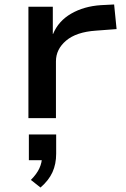

<svg xmlns="http://www.w3.org/2000/svg" viewBox="-20 -528 565 858"><path d="M107 0V-498H216V-376H217Q241 -434 298 -467Q355 -500 431 -505L490 -508L501 -398L408 -391Q321 -385 275.5 -346.5Q230 -308 230 -254V0ZM161 310 118 276Q144 250 156 224Q168 198 168 170L189 188H109V73H231V159Q231 205 214.5 241.5Q198 278 161 310Z"/></svg>

Font: Nunito Sans 7pt Expanded SemiBold
Style: Regular
Weight: 600
Width: 7
Designer: Vernon Adams
Foundry: Vernon Adams
Version: Version 3.101;gftools[0.9.27]